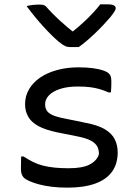

<svg xmlns="http://www.w3.org/2000/svg" viewBox="-20 -851 640 881"><path d="M341 -635Q332 -635 322 -635Q312 -635 301 -635Q289 -635 279 -639.5Q269 -644 249 -660Q237 -670 218.5 -688Q200 -706 179.5 -728.5Q159 -751 139 -775.5Q119 -800 102 -823Q117 -827 132 -828.5Q147 -830 164 -830Q177 -830 184.5 -826Q192 -822 202 -809Q220 -789 251.5 -759.5Q283 -730 334 -690L283 -707H342L292 -689Q347 -732 382 -766.5Q417 -801 440 -831H476Q488 -831 495.5 -829Q503 -827 507 -823Q511 -819 511 -814Q511 -808 506 -799.5Q501 -791 487 -773Q474 -758 456 -738.5Q438 -719 417 -699Q396 -679 376 -662Q356 -645 341 -635ZM296 -79Q360 -79 393 -97Q426 -115 434 -144Q434 -164 426.5 -178.5Q419 -193 399 -204.5Q379 -216 341 -224L241 -244Q189 -255 157 -272Q125 -289 110 -314.5Q95 -340 95 -373Q95 -410 113 -441Q131 -472 163.5 -494.5Q196 -517 241.5 -529.5Q287 -542 340 -542Q378 -542 407 -538Q436 -534 454.5 -527.5Q473 -521 479 -514Q484 -510 486.5 -504.5Q489 -499 490 -492Q491 -485 491 -476Q491 -463 490.5 -451Q490 -439 489 -427H478Q458 -436 437.5 -442Q417 -448 393 -451Q369 -454 336 -454Q291 -454 257.5 -443.5Q224 -433 205.5 -414.5Q187 -396 187 -372Q187 -358 193.5 -345.5Q200 -333 220 -323.5Q240 -314 278 -307L375 -287Q428 -277 460 -258.5Q492 -240 506 -213Q520 -186 520 -152Q520 -99 494 -63Q468 -27 416.5 -8.5Q365 10 290 10Q251 10 218 6Q185 2 159 -5Q133 -12 115 -20Q97 -28 88 -37Q82 -44 79 -53.5Q76 -63 76 -77Q76 -93 76.5 -106.5Q77 -120 77 -133H88Q111 -118 132.5 -107.5Q154 -97 177.5 -91Q201 -85 230 -82Q259 -79 296 -79Z"/></svg>

Font: Rec Mono Semicasual
Style: Regular
Weight: 400
Version: Version 1.085; ttfautohint (v1.8.4.7-5d5b)